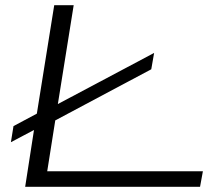

<svg xmlns="http://www.w3.org/2000/svg" viewBox="-20 -720 856 740"><path d="M77 0 111 -219 22 -172 32 -234 122 -282 189 -700H264L203 -319L574 -516L563 -453L193 -256L162 -60H762L751 0Z"/></svg>

Font: Georama ExtraExtended Light
Style: Italic
Weight: 300
Width: 8
Italic angle: -9°
Designer: Jean-Baptiste Levee
Foundry: Production Type
Version: Version 1.000